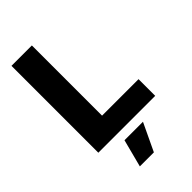

<svg xmlns="http://www.w3.org/2000/svg" viewBox="-277 -793 1105 1105"><g transform="rotate(-45 275.0 -241.0)"><path d="M53.7 -707H219.7V-135.7H516.6V0H53.7ZM210.9 55.7H361.3L281.2 224.6H167Z"/></g></svg>

Font: Pretendard Std ExtraBold
Style: Regular
Weight: 800
Designer: Base glyphs from Inter by Rasmus Andersson; Hangeul glyphs from Noto Sans CJK(Source Han Sans) by Jang Soo-young and Kan
Foundry: Kil Hyung-jin
Version: Version 1.309